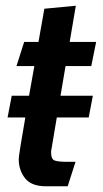

<svg xmlns="http://www.w3.org/2000/svg" viewBox="-20 -641 360 671"><path d="M140.5 10Q89.5 10 67.5 -18.2Q45.5 -46.5 45.5 -84Q45.5 -87.5 46.5 -96.8Q47.5 -106 52.5 -136Q57.5 -166 68.5 -230.5H6.5L21 -306.5H81.5Q89.5 -352 100 -410H37.5L64.5 -494.5H114.5Q124 -548 135 -610.5L245 -621L223.5 -494.5H316L299 -410H209L191.5 -306.5H304.5L290 -230.5H178.5L158.5 -111.5Q158 -84.5 171.2 -80Q184.5 -75.5 213.5 -75.5H244L216.5 10Z"/></svg>

Font: Cabin Condensed SemiBold
Style: Italic
Weight: 600
Width: 3
Italic angle: -10°
Designer: Pablo Impallari
Foundry: Pablo Impallari. http://www.impallari.com Igino Marini. http://www.ikern.com
Version: Version 3.001; ttfautohint (v1.8.3)